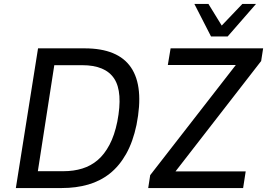

<svg xmlns="http://www.w3.org/2000/svg" viewBox="-20 -949 1348 969"><path d="M60 0 172 -705H407Q576 -705 641.5 -608Q707 -511 669 -319Q651 -233 616.5 -172Q582 -111 534 -73Q486 -35 425 -17.5Q364 0 292 0ZM171 -85H301Q352 -85 395.5 -98.5Q439 -112 473 -141Q507 -170 532.5 -218Q558 -266 572 -335Q601 -484 556.5 -552Q512 -620 395 -620H254ZM728 0 738 -65 1202 -662 1207 -621H827L841 -705H1308L1298 -641L834 -43L829 -84H1220L1207 0ZM1045 -765 961 -929H1032L1099 -820L1203 -929H1272L1129 -765Z"/></svg>

Font: Nunito Sans 7pt SemiCondensed Medium
Style: Italic
Weight: 500
Width: 4
Italic angle: -9°
Designer: Vernon Adams
Foundry: Vernon Adams
Version: Version 3.101;gftools[0.9.27]